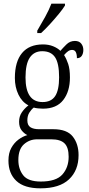

<svg xmlns="http://www.w3.org/2000/svg" viewBox="-20 -786 486 1046"><path d="M200 240Q112 240 69 199.5Q26 159 26 89Q26 48 41.5 20Q57 -8 80.5 -25.5Q104 -43 129 -50Q112 -58 98 -75.5Q84 -93 84 -123Q84 -152 99 -174Q114 -196 135 -212Q100 -230 80.5 -270.5Q61 -311 61 -361Q61 -450 100 -497Q139 -544 214 -544Q245 -544 269.5 -534Q294 -524 309 -509Q322 -524 341.5 -543.5Q361 -563 388 -563Q411 -563 422.5 -548.5Q434 -534 434 -514Q434 -495 425.5 -482Q417 -469 399 -469Q399 -490 393 -502Q387 -514 373 -514Q361 -514 351 -507Q341 -500 329 -486Q342 -466 351.5 -437.5Q361 -409 361 -364Q361 -288 324.5 -241Q288 -194 214 -194Q204 -194 188 -195.5Q172 -197 164 -200Q150 -189 139.5 -172Q129 -155 129 -130Q129 -104 145.5 -93Q162 -82 194 -82H271Q345 -82 376.5 -42Q408 -2 408 59Q408 142 356 191Q304 240 200 240ZM212 -230Q259 -230 280.5 -262.5Q302 -295 302 -365Q302 -441 280 -474Q258 -507 210 -507Q166 -507 142.5 -472.5Q119 -438 119 -364Q119 -230 212 -230ZM202 203Q286 203 320 164.5Q354 126 354 68Q354 17 331.5 -5Q309 -27 260 -27H182Q141 -27 110.5 0Q80 27 80 86Q80 135 106.5 169Q133 203 202 203ZM183 -619Q205 -656 226 -694Q247 -732 260 -766H334V-756Q324 -739 301.5 -711.5Q279 -684 253 -655.5Q227 -627 204 -606H183Z"/></svg>

Font: Noto Serif Condensed Light
Style: Regular
Weight: 300
Width: 3
Designer: Monotype Design Team
Foundry: Monotype Imaging Inc.
Version: Version 2.013